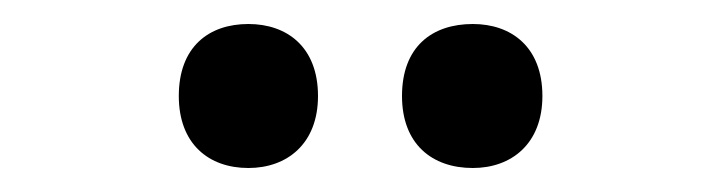

<svg xmlns="http://www.w3.org/2000/svg" viewBox="-20 -761 601 160"><path d="M129 -681C129 -641 154 -621 187 -621C219 -621 245 -641 245 -681C245 -722 219 -741 187 -741C154 -741 129 -722 129 -681ZM315 -681C315 -641 340 -621 374 -621C406 -621 432 -641 432 -681C432 -722 406 -741 374 -741C340 -741 315 -722 315 -681Z"/></svg>

Font: Noto Sans Myanmar SemiCondensed SemiBold
Style: Regular
Weight: 600
Width: 4
Designer: Monotype Design Team
Foundry: Monotype Imaging Inc.
Version: Version 2.107